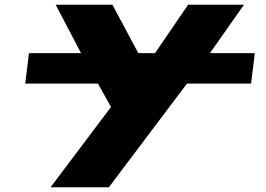

<svg xmlns="http://www.w3.org/2000/svg" viewBox="-20 -533 1126 813"><path d="M776.6 -513 636.4 -308H565.6L455.9 -513H215.8L323.1 -308H102.7L86.8 -179H394.9L450 -80L194.1 260H440.9L771.7 -179H1043.1L1059 -308H868.9L1013.1 -513Z"/></svg>

Font: Hussar
Style: BdSuprExtOblOne
Weight: 700
Foundry: Cannot Into Space Fonts
Version: Version 2.00